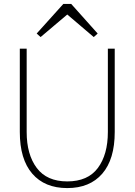

<svg xmlns="http://www.w3.org/2000/svg" viewBox="-20 -948 686 979"><path d="M323 11Q208 11 144.5 -62.5Q81 -136 81 -275V-700H116V-275Q116 -160 167.5 -91.5Q219 -23 323 -23Q428 -23 479 -91.5Q530 -160 530 -275V-700H565V-275Q565 -136 501.5 -62.5Q438 11 323 11ZM303 -928H343L478 -777L458 -759L323 -874L187 -759L167 -777Z"/></svg>

Font: Zen Kaku Gothic New Light
Style: Regular
Weight: 300
Designer: Yoshimichi Ohira
Foundry: Positype
Version: Version 1.002